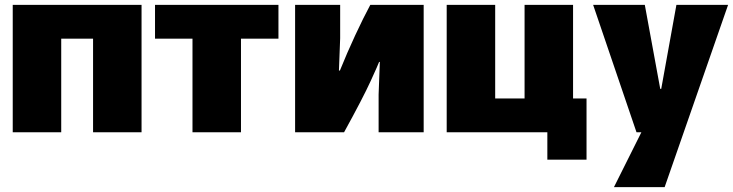

<svg xmlns="http://www.w3.org/2000/svg" viewBox="-20 -540 2993 784"><path d="M32 0V-520H558V0H360V-382H230V0Z M766 0V-382H613V-520H1117V-382H964V0Z M1185 0V-520H1369V-384L1364 -252H1368Q1397 -324 1430.5 -396Q1464 -468 1492 -520H1710V0H1526V-154L1531 -287H1528Q1525 -278 1493.5 -209Q1462 -140 1385 0Z M1804 0V-520H2002V-138H2122V-520H2320V-138H2375V112H2215V0Z M2402 -520H2613L2676 -177H2680L2742 -520H2953L2694 224H2487L2599 0H2579Z"/></svg>

Font: Murecho Black
Style: Regular
Weight: 900
Designer: Neil Summerour
Foundry: Positype
Version: Version 1.010; ttfautohint (v1.8.3)